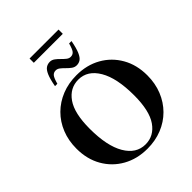

<svg xmlns="http://www.w3.org/2000/svg" viewBox="-285 -1214 1387 1387"><g transform="rotate(-45 409.0 -520.0)"><path d="M415 -727Q520 -727 601.8 -681Q683.5 -635 730.2 -553.2Q777 -471.5 777 -364Q777 -281.5 749.2 -212.8Q721.5 -144 671.2 -93.5Q621 -43 552.5 -15.5Q484 12 403 12Q298 12 216 -34Q134 -80 87 -162Q40 -244 40 -351.5Q40 -434 67.8 -502.8Q95.5 -571.5 146 -621.8Q196.5 -672 265 -699.5Q333.5 -727 415 -727ZM415 -20Q502 -20 554.8 -96.2Q607.5 -172.5 607.5 -329.5Q607.5 -505.5 551.8 -600.2Q496 -695 402.5 -695Q315.5 -695 262.5 -619Q209.5 -543 209.5 -385.5Q209.5 -209.5 265.2 -114.8Q321 -20 415 -20ZM564.5 -926.5Q552.5 -863 538.2 -830.8Q524 -798.5 506.8 -787Q489.5 -775.5 468 -775.5Q447.5 -775.5 430.2 -788Q413 -800.5 397.2 -816.8Q381.5 -833 366 -845.2Q350.5 -857.5 334 -857.5Q312 -857.5 299.2 -842Q286.5 -826.5 274 -780.5H250Q261.5 -844 275.8 -876.2Q290 -908.5 307.8 -920Q325.5 -931.5 347.5 -931.5Q367.5 -931.5 384.5 -919Q401.5 -906.5 417.2 -890.2Q433 -874 448.2 -861.8Q463.5 -849.5 480 -849.5Q502 -849.5 514.8 -865Q527.5 -880.5 540 -926.5ZM261 -1008V-1051.5H557V-1008Z"/></g></svg>

Font: Newsreader Display SemiBold
Style: Regular
Weight: 600
Designer: Hugues Gentile
Foundry: Production Type
Version: Version 1.001